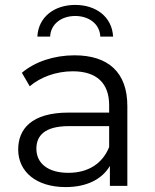

<svg xmlns="http://www.w3.org/2000/svg" viewBox="-20 -756 631 781"><path d="M424 -158C397 -90 338 -53 258 -53C176 -53 128 -91 128 -151C128 -203 160 -243 261 -243H424ZM247 5C333 5 395 -27 427 -81V0H498V-325C498 -462 420 -531 283 -531C200 -531 122 -505 69 -460L101 -405C144 -442 208 -466 276 -466C374 -466 424 -417 424 -328V-298H259C107 -298 54 -230 54 -148C54 -57 128 5 247 5ZM184 -607C186 -659 231 -691 286 -691C341 -691 386 -659 388 -607H440C436 -687 371 -736 286 -736C201 -736 136 -687 132 -607Z"/></svg>

Font: Montserrat-Alt1
Style: Regular
Weight: 400
Designer: Differentunic
Foundry: Differentunic
Version: Version 7.222